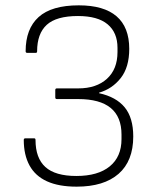

<svg xmlns="http://www.w3.org/2000/svg" viewBox="-20 -687 590 719"><path d="M267 12Q200 12 156 -8Q112 -28 90.5 -67.5Q69 -107 69 -163Q69 -169 75 -169H108Q113 -169 113 -163Q113 -95 150 -61.5Q187 -28 266 -28Q347 -28 391 -64Q435 -100 435 -166V-183Q435 -316 273 -316H193Q187 -316 187 -322V-350Q187 -356 193 -356H273Q341 -356 380.5 -392Q420 -428 420 -492V-508Q420 -565 383 -596Q346 -627 272 -627Q191 -627 155 -594Q119 -561 119 -495Q119 -489 114 -489H82Q76 -489 76 -495Q76 -579 124.5 -623Q173 -667 275 -667Q369 -667 416.5 -626Q464 -585 464 -504Q464 -435 432 -394.5Q400 -354 351 -340V-338Q415 -324 447 -285Q479 -246 479 -176Q479 -84 424 -36Q369 12 267 12Z"/></svg>

Font: Sofia Sans ExtraLight
Style: Regular
Weight: 250
Version: Version 4.100-B